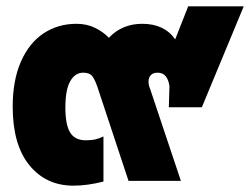

<svg xmlns="http://www.w3.org/2000/svg" viewBox="-20 -570 788 605"><path d="M20 -234Q20 -317 46 -376Q72 -435 117.5 -465Q163 -495 221 -495Q254 -495 280 -482Q306 -469 323 -451Q365 -495 428 -495Q498 -495 532 -446L573 -550H748L616 -232H512L514 -299Q511 -319 502 -330Q493 -341 476 -341Q463 -341 455.5 -333.5Q448 -326 448 -313Q448 -302 452 -293L550 0H385L287 -296Q278 -322 269.5 -331.5Q261 -341 242 -341Q217 -341 201.5 -314.5Q186 -288 186 -231Q186 -177 201 -152.5Q216 -128 250 -128Q268 -128 279.5 -130.5Q291 -133 306 -140V2Q256 15 211 15Q125 15 72.5 -49.5Q20 -114 20 -234Z"/></svg>

Font: Prompt ExtraBold
Style: Regular
Weight: 800
Designer: Katatrad Team
Foundry: CadsonDemak
Version: Version 1.000